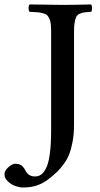

<svg xmlns="http://www.w3.org/2000/svg" viewBox="-89 -667 448 864"><path d="M244.1 -522.9V-103Q244.1 -62 237.3 -27.3Q230.5 7.3 221.4 29.5Q212.4 51.8 196.5 72.8Q180.7 93.8 170.2 104Q159.7 114.3 142.1 128.9Q111.8 154.8 82 165.8Q52.2 176.8 14.2 176.8Q0.5 176.8 -18.1 170.7Q-36.6 164.6 -52.7 150.1Q-68.8 135.7 -68.8 117.2Q-68.8 100.6 -51 85.2Q-33.2 69.8 -20 69.8Q-15.6 69.8 -11.7 70.6Q-7.8 71.3 -4.6 71.8Q-1.5 72.3 1.7 74.2Q4.9 76.2 6.8 76.9Q8.8 77.6 11.2 80.6Q13.7 83.5 14.9 84.5Q16.1 85.4 18.3 88.6Q20.5 91.8 21 92.5Q21.5 93.3 23.4 97.2L25.9 101.1Q39.1 127 67.9 127Q83.5 127 95 119.4Q106.4 111.8 117.7 91.1Q128.9 70.3 135 26.9Q141.1 -16.6 141.1 -81.1V-522.9Q141.1 -544.4 139.6 -558.3Q138.2 -572.3 133.3 -582.8Q128.4 -593.3 122.8 -598.6Q117.2 -604 104.5 -607.4Q91.8 -610.8 79.3 -611.8Q66.9 -612.8 43.9 -613.8Q39.6 -618.2 39.6 -630.4Q39.6 -642.6 43.9 -647Q143.6 -645 191.9 -645Q236.8 -645 320.8 -647Q325.2 -642.6 325.2 -630.4Q325.2 -618.2 320.8 -613.8Q300.3 -612.8 289.6 -611.1Q278.8 -609.4 268.3 -604.5Q257.8 -599.6 253.4 -589.8Q249 -580.1 246.6 -564.2Q244.1 -548.3 244.1 -522.9Z"/></svg>

Font: Common Serif Medium
Style: Regular
Weight: 500
Designer: Philipp H. Poll, Khaled Hosny
Foundry: Stefan Peev, Context Ltd.
Version: Version 1.026